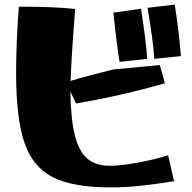

<svg xmlns="http://www.w3.org/2000/svg" viewBox="-20 -806 837 835"><path d="M622 -772 740 -786Q758 -671 767 -562L651 -550Q647 -605 640.5 -651Q634 -697 622 -772ZM50 -489Q50 -617 62 -777Q217 -777 307 -767Q291 -567 287 -454Q347 -473 473 -504L675 -523L697 -444Q511 -390 311 -356L286 -408Q288 -287 305.5 -217.5Q323 -148 359.5 -116.5Q396 -85 458 -85Q502 -85 577.5 -98.5Q653 -112 711 -131L737 -18Q650 -4 586.5 2.5Q523 9 461 9Q298 9 210.5 -35Q123 -79 86.5 -185Q50 -291 50 -489ZM473 -751 593 -768Q602 -715 610.5 -647.5Q619 -580 620 -550L500 -537Q487 -616 473 -751Z"/></svg>

Font: Otomanopee
Style: Regular
Weight: 400
Designer: Das Ende der Wildnis
Foundry: Gutenberg Labo
Version: Version 3.000